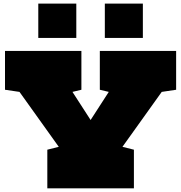

<svg xmlns="http://www.w3.org/2000/svg" viewBox="-20 -1028 989 1048"><path d="M552.2 -1008.3H759.8V-820.8H552.2ZM396.5 -1008.3V-820.8H189V-1008.3ZM238.3 0V-210.9L300.8 -226.6L86.4 -526.4L7.3 -538.1V-750H424.3V-538.1L375.5 -526.4L474.6 -373L573.7 -526.4L524.9 -538.1V-750H941.4V-538.1L862.8 -526.4L648.4 -226.6L710.9 -210.9V0Z"/></svg>

Font: Holtwood One SC
Style: Regular
Weight: 400
Version: Version 1.000